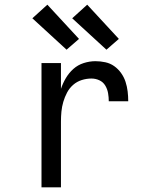

<svg xmlns="http://www.w3.org/2000/svg" viewBox="-20 -799 640 819"><path d="M157 0V-530H240V-420Q248 -444 261 -466Q274 -488 293 -505Q312 -522 337 -530Q362 -538 387 -538Q408 -538 429 -533.5Q450 -529 467 -517Q484 -505 496.5 -487.5Q509 -470 515.5 -450Q522 -430 524.5 -409Q527 -388 527 -367H444Q444 -384 441 -401.5Q438 -419 429 -434Q420 -449 404 -456.5Q388 -464 370 -464Q349 -464 328.5 -457.5Q308 -451 292 -437Q276 -423 266 -404Q256 -385 250 -364.5Q244 -344 242 -323Q240 -302 240 -281V0ZM434 -587 288 -721 352 -779 487 -633ZM264 -587 118 -721 182 -779 317 -633Z"/></svg>

Font: Iosevka Mono
Style: Regular
Weight: 400
Designer: Belleve Invis
Foundry: Belleve Invis
Version: Version 11.1.1